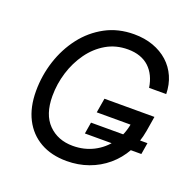

<svg xmlns="http://www.w3.org/2000/svg" viewBox="-131 -868 1008 1008"><g transform="rotate(20 373.0 -363.5)"><path d="M343.8 9.8Q258.3 9.8 196.5 -25.4Q134.8 -60.5 101.3 -125.7Q67.9 -190.9 67.9 -281.2Q67.9 -367.7 94.2 -449.2Q120.6 -530.8 170.4 -595.7Q220.2 -660.6 291.3 -699Q362.3 -737.3 451.2 -737.3Q509.8 -737.3 558.1 -720Q606.4 -702.6 641.4 -671.1Q676.3 -639.6 695.6 -595.9Q714.8 -552.2 715.8 -499.5H620.1Q614.7 -534.7 601.3 -562.5Q587.9 -590.3 566.4 -610.4Q544.9 -630.4 515.1 -640.9Q485.4 -651.4 447.8 -651.4Q380.4 -651.4 326.9 -620.1Q273.4 -588.9 235.6 -536.1Q197.8 -483.4 177.7 -418.5Q157.7 -353.5 157.7 -286.1Q157.7 -183.1 210.4 -129.6Q263.2 -76.2 347.2 -76.2Q410.2 -76.2 462.6 -103Q515.1 -129.9 550.3 -178.7Q585.4 -227.5 596.2 -293L622.1 -284.7H405.8L419.4 -365.7H698.7L685.1 -283.2Q673.8 -215.8 643.6 -161.9Q613.3 -107.9 567.9 -69.6Q522.5 -31.2 465.3 -10.7Q408.2 9.8 343.8 9.8ZM385.3 -159.2 396 -223.6H711.4L700.7 -159.2Z"/></g></svg>

Font: Inter
Style: Italic
Weight: 400
Italic angle: -9.3988°
Designer: Rasmus Andersson
Foundry: rsms
Version: Version 4.001;git-66647c0bb